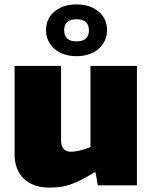

<svg xmlns="http://www.w3.org/2000/svg" viewBox="-20 -838 688 868"><path d="M326 -584Q296 -584 270.5 -592.5Q245 -601 227 -616.5Q209 -632 198.5 -653.5Q188 -675 188 -701Q188 -754 226.5 -786Q265 -818 326 -818Q387 -818 425.5 -786Q464 -754 464 -701Q464 -675 453.5 -653.5Q443 -632 425 -616.5Q407 -601 381.5 -592.5Q356 -584 326 -584ZM326 -651Q382 -651 382 -701Q382 -751 326 -751Q270 -751 270 -701Q270 -651 326 -651ZM204 10Q129 10 87.5 -30.5Q46 -71 46 -140V-540H256V-205Q256 -152 301 -152Q318 -152 341 -157.5Q364 -163 389 -173V-540H599V0H422L412 -59H408Q374 -39 349 -26Q324 -13 301.5 -5Q279 3 256.5 6.5Q234 10 204 10Z"/></svg>

Font: Encode Sans Narrow
Style: Black
Weight: 900
Designer: Pablo Impallari, Andres Torresi
Foundry: Pablo Impallari, Andres Torresi
Version: Version 1.000; ttfautohint (v1.00) -l 8 -r 50 -G 200 -x 14 -